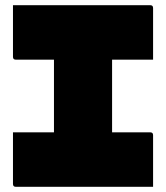

<svg xmlns="http://www.w3.org/2000/svg" viewBox="-20 -720 640 740"><path d="M570 0H41Q30 0 30 -11V-210H188V-490H41Q30 -490 30 -501V-700H559Q570 -700 570 -689V-490H412V-210H559Q570 -210 570 -199Z"/></svg>

Font: Recursive Mn Lnr St XBk
Style: Regular
Weight: 1000
Monospace: yes
Version: Version 1.079;hotconv 1.0.112;makeotfexe 2.5.65598; ttfautoh